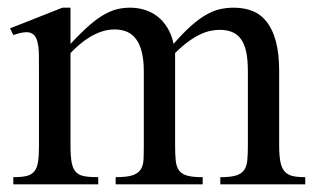

<svg xmlns="http://www.w3.org/2000/svg" viewBox="-20 -480 819 500"><path d="M553.7 0V-18.6Q580.1 -18.6 594.5 -22.9Q608.9 -27.3 615.7 -37.1Q622.6 -46.9 624 -62.7Q625.5 -78.6 625.5 -101.1V-294.4Q625.5 -324.7 621.1 -345.2Q616.7 -365.7 607.4 -378.4Q598.1 -391.1 584.2 -396.7Q570.3 -402.3 551.8 -402.3Q541 -402.3 528.1 -399.7Q515.1 -397 500.7 -390.1Q486.3 -383.3 470.2 -371.6Q454.1 -359.9 436 -341.8V-101.1Q436 -77.1 437.7 -61.3Q439.5 -45.4 446.5 -35.9Q453.6 -26.4 468 -22.5Q482.4 -18.6 507.8 -18.6V0H281.2V-18.6Q309.6 -18.6 324.7 -23.4Q339.8 -28.3 346.4 -38.6Q353 -48.8 353.8 -64.5Q354.5 -80.1 354.5 -101.1V-294.4Q354.5 -324.2 349.1 -345Q343.8 -365.7 334 -378.7Q324.2 -391.6 310.1 -397.5Q295.9 -403.3 278.3 -403.3Q260.7 -403.3 244.4 -397.7Q228 -392.1 213.6 -383.3Q199.2 -374.5 186.5 -363.5Q173.8 -352.5 163.6 -341.8V-101.1Q163.6 -72.8 166.7 -56.4Q169.9 -40 178 -31.7Q186 -23.4 200.2 -21Q214.4 -18.6 235.8 -18.6V0H14.6V-18.6Q36.1 -18.6 49.1 -21.7Q62 -24.9 69.3 -33.7Q76.7 -42.5 79.1 -58.6Q81.5 -74.7 81.5 -101.1V-272.5Q81.5 -309.6 81.3 -336.2Q81.1 -362.8 75.4 -377.7Q69.8 -392.6 55.9 -395.5Q42 -398.4 14.6 -388.7L6.3 -406.2L142.6 -460H163.6V-365.7Q190.9 -395 212.2 -413.6Q233.4 -432.1 251.7 -442.4Q270 -452.6 286.1 -456.3Q302.2 -460 318.8 -460Q338.9 -460 356.9 -454.3Q375 -448.7 389.9 -437.3Q404.8 -425.8 415.8 -408Q426.8 -390.1 432.1 -365.7Q457 -394.5 477.5 -412.6Q498 -430.7 516.6 -441.4Q535.2 -452.1 552.7 -456.1Q570.3 -460 588.9 -460Q616.2 -460 637.9 -451.2Q659.7 -442.4 675 -422.6Q690.4 -402.8 698.7 -371.3Q707 -339.8 707 -294.4V-101.1Q707 -75.7 710 -59.6Q712.9 -43.5 720.7 -34.2Q728.5 -24.9 741.5 -21.7Q754.4 -18.6 774.9 -18.6V0Z"/></svg>

Font: Goda
Style: Regular
Weight: 400
Version: 1.0.5